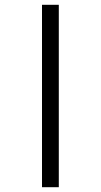

<svg xmlns="http://www.w3.org/2000/svg" viewBox="-20 -780 420 800"><path d="M155 0H225V-760H155Z"/></svg>

Font: Noto Serif Condensed Medium
Style: Regular
Weight: 500
Width: 3
Designer: Monotype Design Team
Foundry: Monotype Imaging Inc.
Version: Version 2.015